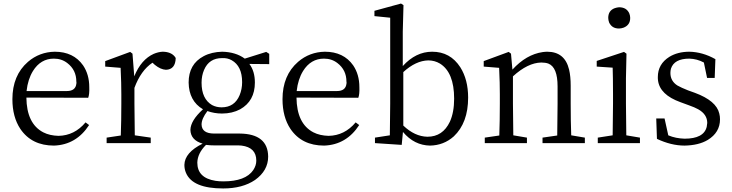

<svg xmlns="http://www.w3.org/2000/svg" viewBox="-20 -808 4130 1084"><path d="M129 -257 478 -256C483 -269 485 -289 484 -316C484 -364 472 -405 449 -439C413 -490 360 -516 289 -516C232 -515 181 -496 138 -459C79 -408 50 -337 50 -248C50 -181 65 -125 95 -80C138 -17 201 14 285 14C369 11 435 -28 483 -102L463 -117C421 -67 370 -42 310 -41C278 -42 249 -48 224 -61C161 -94 130 -160 129 -257ZM358 -294H130C135 -339 147 -376 166 -407C195 -454 235 -477 284 -477C313 -477 338 -469 360 -452C394 -426 411 -391 411 -347C412 -343 412 -339 411 -335C408 -308 390 -294 358 -294Z M738 -377 728 -505 715 -515 574 -463V-432L661 -425C664 -364 665 -315 665 -276V-223C665 -158 664 -98 662 -43L582 -31V0H831V-31L741 -44C740 -117 739 -176 739 -223V-312C763 -377 797 -425 841 -454L854 -442C876 -424 897 -415 917 -414C952 -415 971 -437 972 -480C971 -483 969 -485 967 -488C952 -507 928 -516 897 -516C881 -515 865 -511 848 -504C801 -483 764 -441 738 -377Z M1500 -446V-504L1483 -515L1362 -477C1328 -502 1285 -515 1234 -516C1195 -515 1160 -507 1130 -491C1073 -461 1045 -411 1045 -342C1046 -273 1073 -222 1126 -191C1079 -148 1056 -110 1055 -75C1056 -36 1079 -10 1124 3C1057 36 1022 76 1021 123C1021 139 1024 154 1030 168C1055 227 1125 256 1240 256C1313 256 1373 240 1420 208C1469 173 1494 129 1494 76C1493 -9 1440 -53 1333 -54H1189C1143 -54 1119 -71 1118 -105C1118 -127 1129 -152 1151 -181C1176 -172 1204 -167 1233 -167C1272 -167 1306 -175 1336 -191C1391 -222 1419 -272 1419 -342C1419 -384 1409 -419 1388 -447ZM1231 -202C1212 -202 1194 -206 1177 -215C1138 -238 1118 -280 1118 -341C1118 -368 1123 -392 1132 -413C1151 -458 1185 -480 1234 -480C1254 -481 1272 -477 1288 -468C1327 -446 1347 -405 1347 -344C1347 -317 1342 -293 1333 -271C1314 -225 1280 -202 1231 -202ZM1195 13H1320C1328 13 1336 13 1344 14C1399 21 1427 49 1427 99C1427 118 1421 135 1410 152C1381 195 1324 216 1241 216C1225 216 1210 215 1197 213C1128 202 1094 168 1094 110C1095 75 1111 42 1143 10C1158 12 1176 13 1195 13Z M1654 -257 2003 -256C2008 -269 2010 -289 2009 -316C2009 -364 1997 -405 1974 -439C1938 -490 1885 -516 1814 -516C1757 -515 1706 -496 1663 -459C1604 -408 1575 -337 1575 -248C1575 -181 1590 -125 1620 -80C1663 -17 1726 14 1810 14C1894 11 1960 -28 2008 -102L1988 -117C1946 -67 1895 -42 1835 -41C1803 -42 1774 -48 1749 -61C1686 -94 1655 -160 1654 -257ZM1883 -294H1655C1660 -339 1672 -376 1691 -407C1720 -454 1760 -477 1809 -477C1838 -477 1863 -469 1885 -452C1919 -426 1936 -391 1936 -347C1937 -343 1937 -339 1936 -335C1933 -308 1915 -294 1883 -294Z M2254 -435V-629L2258 -779L2244 -788L2094 -747V-717L2183 -708V-223C2183 -175 2182 -115 2181 -44L2097 -31V0L2248 10L2255 -63C2298 -12 2349 13 2408 14C2459 13 2504 -4 2542 -38C2596 -89 2623 -162 2623 -257C2623 -325 2608 -382 2579 -428C2541 -487 2488 -516 2420 -516C2358 -516 2303 -489 2254 -435ZM2257 -99V-401C2304 -444 2351 -466 2398 -467C2422 -467 2444 -461 2464 -449C2517 -416 2544 -350 2544 -251C2544 -200 2536 -156 2520 -121C2493 -64 2451 -36 2393 -36C2345 -37 2300 -58 2257 -99Z M3282 -31 3205 -44C3203 -97 3202 -157 3202 -223V-324C3202 -359 3199 -390 3193 -415C3177 -482 3136 -516 3069 -516C3061 -516 3053 -515 3044 -514C2982 -505 2925 -472 2873 -415L2865 -505L2852 -515L2711 -463V-432L2798 -425C2801 -364 2802 -315 2802 -276V-223C2802 -158 2801 -98 2799 -43L2717 -31V0H2955V-31L2878 -44C2877 -115 2876 -175 2876 -223V-377C2932 -428 2985 -454 3036 -455C3051 -455 3065 -453 3076 -449C3111 -435 3128 -392 3128 -320V-223C3128 -174 3127 -114 3126 -43L3043 -31V0H3282Z M3475 -647C3484 -647 3492 -649 3501 -652C3526 -662 3538 -680 3538 -707C3538 -716 3536 -724 3533 -732C3523 -755 3504 -767 3475 -767C3467 -766 3459 -765 3451 -762C3426 -753 3414 -734 3414 -707C3414 -698 3416 -690 3419 -681C3430 -658 3448 -647 3475 -647ZM3593 -31 3516 -44C3515 -115 3514 -175 3514 -223V-366L3517 -505L3503 -515L3349 -464V-432L3439 -426C3440 -393 3441 -344 3441 -277V-223C3441 -175 3440 -115 3439 -44L3355 -31V0H3593Z M3903 -284 3864 -298C3839 -308 3819 -317 3805 -325C3778 -342 3765 -366 3765 -396C3765 -404 3766 -412 3768 -420C3780 -458 3815 -477 3872 -477C3901 -476 3928 -469 3954 -455L3972 -368H4015L4019 -474C3971 -501 3922 -515 3872 -516C3828 -516 3790 -506 3759 -487C3716 -460 3694 -422 3694 -373C3694 -367 3694 -361 3695 -354C3702 -300 3744 -259 3822 -231L3871 -213C3892 -206 3909 -198 3922 -191C3956 -172 3973 -146 3973 -114C3972 -107 3971 -99 3970 -92C3959 -47 3917 -25 3845 -25C3812 -26 3781 -32 3753 -44L3732 -139H3685L3689 -24C3742 1 3794 14 3845 14C3897 13 3941 3 3976 -18C4022 -46 4045 -85 4045 -134C4045 -145 4044 -156 4041 -167C4030 -215 3984 -254 3903 -284Z"/></svg>

Font: Noto Serif Tangut
Style: Regular
Weight: 400
Designer: YANG Xicheng
Foundry: Liu Zhao Studio
Version: Version 2.169